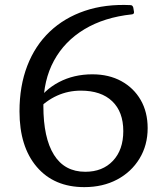

<svg xmlns="http://www.w3.org/2000/svg" viewBox="-20 -757 680 788"><path d="M326 11Q202 11 131 -72Q60 -155 60 -300Q60 -404 92 -487Q124 -570 184 -627Q244 -684 328 -712.5Q412 -741 516 -736Q524 -736 527 -726L530 -708Q531 -699 521 -698Q408 -686 326.5 -637Q245 -588 201.5 -508Q158 -428 158 -322Q158 -191 201.5 -121.5Q245 -52 330 -52Q401 -52 443.5 -97Q486 -142 486 -219Q486 -298 440.5 -341.5Q395 -385 312 -385Q208 -385 130 -303L124 -329Q161 -388 222 -420Q283 -452 359 -452Q427 -452 478 -424Q529 -396 557.5 -346.5Q586 -297 586 -231Q586 -161 552.5 -106Q519 -51 460.5 -20Q402 11 326 11Z"/></svg>

Font: Hahmlet
Style: Regular
Weight: 400
Designer: Minjoo Ham & Mark Frömberg
Foundry: hypertype
Version: Version 1.001; ttfautohint (v1.8.3)